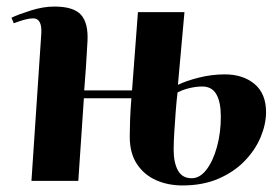

<svg xmlns="http://www.w3.org/2000/svg" viewBox="-20 -552 852 586"><path d="M543 -515 523 -293Q547 -305 586.5 -315Q626 -325 666 -325Q722 -325 757 -295.5Q792 -266 792 -210Q792 -173 775.5 -133.5Q759 -94 726.5 -60.5Q694 -27 646.5 -6.5Q599 14 537 14Q492 14 455.5 -2.5Q419 -19 397.5 -52Q376 -85 376 -135Q376 -155 377 -185.5Q378 -216 381 -252H236L219 0H76L106 -449Q109 -496 81 -496Q61 -496 22 -481L15 -498Q36 -508 74 -520Q112 -532 146 -532Q205 -532 227.5 -506.5Q250 -481 247 -426Q245 -387 242.5 -350Q240 -313 237 -276H383L401 -515ZM522 -270Q519 -247 516.5 -214.5Q514 -182 512 -149.5Q510 -117 510 -95Q510 -56 523 -32Q536 -8 565 -8Q590 -8 610 -34Q630 -60 642 -103Q654 -146 654 -196Q654 -240 640.5 -264Q627 -288 597 -288Q580 -288 560 -283.5Q540 -279 522 -270Z"/></svg>

Font: Literata 72pt
Style: Bold Italic
Weight: 700
Italic angle: -2°
Designer: Latin by Veronika Burian and Jose Scaglione. Greek by Irene Vlachou. Cyrillic by Vera Evstafieva
Foundry: TypeTogether
Version: Version 3.002